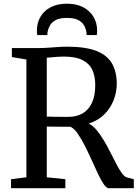

<svg xmlns="http://www.w3.org/2000/svg" viewBox="-20 -998 736 1018"><path d="M38.5 0V-48L120 -58V-682.5L43 -695.5V-743H173Q207 -743 235.5 -745Q264 -747 288.5 -748.8Q313 -750.5 336 -750.5Q433.5 -750.5 491 -728Q548.5 -705.5 573.8 -661.5Q599 -617.5 599 -554Q599 -508.5 582 -465.8Q565 -423 532 -390.5Q499 -358 450.5 -343Q472.5 -332 492.5 -308Q512.5 -284 531 -252.8Q549.5 -221.5 566 -188.8Q582.5 -156 597.5 -127.2Q612.5 -98.5 626 -80Q639.5 -61.5 651.5 -58L689.5 -47.5V0H557Q544.5 0 530 -21.2Q515.5 -42.5 499.2 -77Q483 -111.5 465.2 -151Q447.5 -190.5 428.8 -227.2Q410 -264 391 -291Q372 -318 353 -326Q342.5 -326 324.5 -326Q306.5 -326 287 -326.2Q267.5 -326.5 251.5 -326.5Q235.5 -326.5 228 -327V-58L326.5 -48V0ZM344.5 -378.5Q387 -378.5 418.5 -397Q450 -415.5 467.5 -453Q485 -490.5 485 -547Q485 -593 469.8 -626.8Q454.5 -660.5 418 -679.2Q381.5 -698 317.5 -698Q302.5 -698 287.2 -697Q272 -696 257 -694.5Q242 -693 228 -692V-380Q242.5 -379 266 -378.8Q289.5 -378.5 311.8 -378.5Q334 -378.5 344.5 -378.5ZM335 -978.5Q385 -978.5 420.8 -959.8Q456.5 -941 475.8 -908.8Q495 -876.5 495 -835.5Q495 -830 494.5 -824Q494 -818 493 -812H439Q439 -815 439 -819.2Q439 -823.5 438 -828Q435.5 -845.5 426 -862.8Q416.5 -880 395.2 -891.5Q374 -903 335 -903Q296.5 -903 275.2 -891.5Q254 -880 244.5 -862.5Q235 -845 232 -828Q231.5 -823.5 231.2 -819.2Q231 -815 231 -812H177.5Q176.5 -818 176 -824Q175.5 -830 175.5 -835.5Q175.5 -876.5 194.5 -909Q213.5 -941.5 249.2 -960Q285 -978.5 335 -978.5Z"/></svg>

Font: Merriweather 24pt
Style: Regular
Weight: 400
Designer: Eben Sorkin
Foundry: Eben Sorkin
Version: Version 2.100